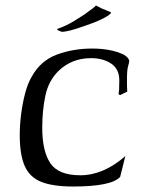

<svg xmlns="http://www.w3.org/2000/svg" viewBox="-20 -666 523 700"><path d="M246 14Q174 14 131.5 -2.5Q89 -19 70.5 -60Q52 -101 52 -174Q52 -210 57 -249.5Q62 -289 71.5 -325.5Q81 -362 96 -387Q128 -445 187.5 -467Q247 -489 316 -489Q384 -489 431 -467Q451 -455 451 -443Q451 -438 447 -424.5Q443 -411 443 -381Q443 -362 443 -351.5Q443 -341 444 -332L417 -319L412 -324Q415 -332 415 -373Q415 -414 385.5 -434Q356 -454 312 -454Q242 -454 194 -408Q157 -372 145.5 -317.5Q134 -263 134 -200Q134 -115 163.5 -71Q193 -27 273 -27Q357 -27 437 -97L418 -21Q386 14 246 14ZM205 -550Q188 -556 188 -559Q188 -559 190 -561Q222 -572 250 -589.5Q278 -607 286 -612Q327 -641 330 -646Q351 -634 366 -629Q385 -622 385 -620Q385 -617 374 -609Q347 -591 287 -571Q229 -550 205 -550Z"/></svg>

Font: Luxurious Roman
Style: Regular
Weight: 400
Designer: Robert E. Leuschke
Foundry: Robert E. Leuschke
Version: Version 1.010; ttfautohint (v1.8.3)